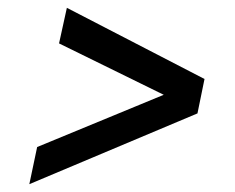

<svg xmlns="http://www.w3.org/2000/svg" viewBox="-20 -587 600 491"><path d="M151 -567 131 -476 459 -315 470 -374 75 -211 55 -116 485 -297 503 -385Z"/></svg>

Font: Roboto Serif 20pt Medium
Style: Italic
Weight: 500
Italic angle: -10°
Version: Version 1.008